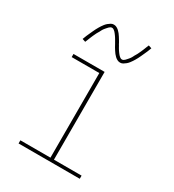

<svg xmlns="http://www.w3.org/2000/svg" viewBox="-180 -848 861 951"><g transform="rotate(30 250.0 -373.0)"><path d="M75 0V-18H247V-502H89V-520H267V-18H425V0ZM310 -598Q301 -598 293.5 -602Q286 -606 280 -611.5Q274 -617 269 -623.5Q264 -630 259.5 -637Q255 -644 250.5 -651.5Q246 -659 242 -667Q239 -672 236.5 -676.5Q234 -681 231 -686Q228 -691 225.5 -695Q223 -699 220 -703Q217 -707 214 -711Q211 -715 207.5 -718.5Q204 -722 199.5 -725Q195 -728 190 -728Q185 -728 181 -725.5Q177 -723 174 -720Q171 -717 168 -713.5Q165 -710 161 -705.5Q157 -701 155.5 -698.5Q154 -696 152 -693Q150 -690 148.5 -686.5Q147 -683 145 -679.5Q143 -676 140.5 -672Q138 -668 136 -664Q134 -660 132 -655.5Q130 -651 127.5 -646Q125 -641 123 -635.5Q121 -630 118.5 -624.5Q116 -619 114 -613Q112 -607 109 -601L91 -607Q95 -619 99.5 -629Q104 -639 108 -648Q112 -657 116 -665.5Q120 -674 123.5 -681Q127 -688 131 -694.5Q135 -701 138.5 -706.5Q142 -712 147.5 -719Q153 -726 159.5 -731.5Q166 -737 173.5 -741.5Q181 -746 190 -746Q199 -746 206.5 -742Q214 -738 220 -732.5Q226 -727 231 -720.5Q236 -714 240.5 -707Q245 -700 249.5 -692.5Q254 -685 258 -678V-677Q261 -673 263.5 -668Q266 -663 269 -658Q272 -653 274.5 -649Q277 -645 280 -641Q283 -637 286 -633Q289 -629 292.5 -625.5Q296 -622 300.5 -619Q305 -616 310 -616Q315 -616 319 -618.5Q323 -621 326 -624Q329 -627 332 -630.5Q335 -634 339 -638.5Q343 -643 344.5 -645.5Q346 -648 348 -651Q350 -654 351.5 -657.5Q353 -661 355 -664.5Q357 -668 359.5 -672Q362 -676 364 -680Q366 -684 368 -688.5Q370 -693 372.5 -698Q375 -703 377 -708.5Q379 -714 381.5 -719.5Q384 -725 386 -731Q388 -737 391 -743L409 -737Q405 -725 400.5 -715Q396 -705 392 -696Q388 -687 384 -678.5Q380 -670 376.5 -663Q373 -656 369 -649.5Q365 -643 361.5 -637.5Q358 -632 352.5 -625Q347 -618 340.5 -612.5Q334 -607 326.5 -602.5Q319 -598 310 -598Z"/></g></svg>

Font: Iosevka SS04 Thin
Style: Regular
Weight: 100
Monospace: yes
Designer: Belleve Invis
Foundry: Belleve Invis
Version: Version 19.0.0; ttfautohint (v1.8.4)